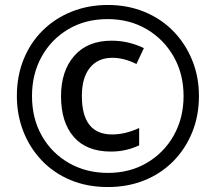

<svg xmlns="http://www.w3.org/2000/svg" viewBox="-20 -744 869 774"><path d="M415 10Q331 10 263.5 -18.5Q196 -47 148 -97.5Q100 -148 74 -214.5Q48 -281 48 -357Q48 -438 75.5 -505.5Q103 -573 153 -622Q203 -671 270 -697.5Q337 -724 415 -724Q494 -724 561.5 -696.5Q629 -669 678 -619Q727 -569 754.5 -502Q782 -435 782 -357Q782 -277 754.5 -210Q727 -143 678 -93.5Q629 -44 562 -17Q495 10 415 10ZM415 -47Q504 -47 573 -88Q642 -129 681 -199Q720 -269 720 -357Q720 -446 680 -516Q640 -586 571 -626.5Q502 -667 414 -667Q324 -667 255 -626Q186 -585 147.5 -515Q109 -445 109 -357Q109 -266 149 -196Q189 -126 258.5 -86.5Q328 -47 415 -47ZM427 -133Q329 -133 277.5 -192Q226 -251 226 -356Q226 -458 279.5 -519Q333 -580 430 -580Q498 -580 560 -550L530 -486Q480 -511 433 -511Q375 -511 342.5 -471Q310 -431 310 -357Q310 -202 432 -202Q485 -202 541 -228V-158Q515 -146 487 -139.5Q459 -133 427 -133Z"/></svg>

Font: Noto Sans Khmer Condensed Medium
Style: Regular
Weight: 500
Width: 3
Designer: Danh Hong and the Monotype Design Team
Foundry: Monotype Imaging Inc.
Version: Version 2.004; ttfautohint (v1.8.4.7-5d5b)